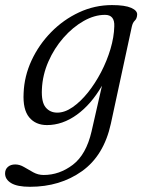

<svg xmlns="http://www.w3.org/2000/svg" viewBox="-60 -484 579 756"><path d="M376.5 3Q349 128.5 262.8 190Q176.5 251.5 58 251.5Q8 251.5 -16 237Q-40 222.5 -40 199Q-40 183 -29 173.2Q-18 163.5 0 163.5Q17.5 163.5 34.8 173.8Q52 184 71 194.5Q90 205 112 205Q174 205 226.8 164.8Q279.5 124.5 300.5 33.5L341.5 -146.5Q299 -73 242.5 -32.2Q186 8.5 125 8.5Q80 8.5 54.8 -22.2Q29.5 -53 33 -117.5Q35.5 -184 64.2 -246Q93 -308 141.2 -357.2Q189.5 -406.5 251 -435.2Q312.5 -464 381 -464Q432 -464 456.8 -453Q481.5 -442 480 -425.5Q479 -410.5 470.8 -402.8Q462.5 -395 459 -379ZM105 -133Q102.5 -82 119.8 -61.2Q137 -40.5 165.5 -40.5Q195 -40.5 226 -62Q257 -83.5 285.8 -119.2Q314.5 -155 337.8 -199.5Q361 -244 375 -291Q389 -338 390 -380.5Q392 -425.5 353.5 -425.5Q312 -425.5 269.2 -401.2Q226.5 -377 190 -335.5Q153.5 -294 130.5 -241.5Q107.5 -189 105 -133Z"/></svg>

Font: Fraunces 9pt Soft Light
Style: Italic
Weight: 300
Italic angle: -16°
Version: Version 1.000;[0bf87f6ff]